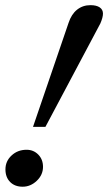

<svg xmlns="http://www.w3.org/2000/svg" viewBox="-20 -703 417 741"><path d="M107.4 -213.4 244.6 -614.7Q255.4 -647.9 277.3 -665.5Q299.3 -683.1 329.1 -683.1Q352.1 -683.1 364.7 -674.6Q377.4 -666 377.4 -650.4Q377.4 -635.7 367.2 -612.3L155.3 -213.4ZM67.4 17.6Q37.1 17.6 19 -0.7Q1 -19 1 -49.3Q1 -81.1 24.7 -103Q48.3 -125 82.5 -125Q109.4 -125 127.7 -106.4Q146 -87.9 146 -59.1Q146 -28.3 122.1 -5.4Q98.1 17.6 67.4 17.6Z"/></svg>

Font: Elstob 6pt Medium
Style: Italic
Weight: 500
Italic angle: -20°
Designer: Peter S. Baker
Version: Version 1.015